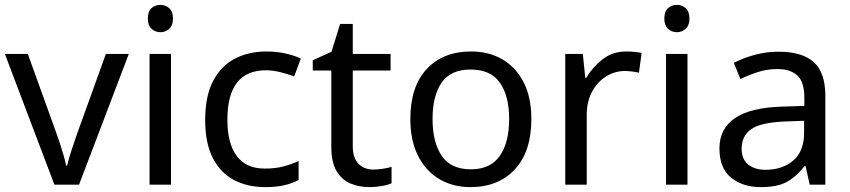

<svg xmlns="http://www.w3.org/2000/svg" viewBox="-20 -757 3484 787"><path d="M203 0 0 -536H94L208 -220Q216 -198 225 -171Q234 -144 241 -119.5Q248 -95 251 -78H255Q259 -95 266.5 -120Q274 -145 283.5 -172Q293 -199 300 -220L414 -536H508L304 0Z M638 -737Q658 -737 673.5 -723.5Q689 -710 689 -681Q689 -653 673.5 -639Q658 -625 638 -625Q616 -625 601 -639Q586 -653 586 -681Q586 -710 601 -723.5Q616 -737 638 -737ZM681 -536V0H593V-536Z M1066 10Q995 10 939.5 -19Q884 -48 852.5 -109Q821 -170 821 -265Q821 -364 854 -426Q887 -488 943.5 -517Q1000 -546 1072 -546Q1113 -546 1151 -537.5Q1189 -529 1213 -517L1186 -444Q1162 -453 1130 -461Q1098 -469 1070 -469Q912 -469 912 -266Q912 -169 950.5 -117.5Q989 -66 1065 -66Q1109 -66 1142.5 -75Q1176 -84 1204 -97V-19Q1177 -5 1144.5 2.5Q1112 10 1066 10Z M1510 -62Q1530 -62 1551 -65.5Q1572 -69 1585 -73V-6Q1571 1 1545 5.5Q1519 10 1495 10Q1453 10 1417.5 -4.5Q1382 -19 1360 -55Q1338 -91 1338 -156V-468H1262V-510L1339 -545L1374 -659H1426V-536H1581V-468H1426V-158Q1426 -109 1449.5 -85.5Q1473 -62 1510 -62Z M2158 -269Q2158 -136 2090.5 -63Q2023 10 1908 10Q1837 10 1781.5 -22.5Q1726 -55 1694 -117.5Q1662 -180 1662 -269Q1662 -402 1729 -474Q1796 -546 1911 -546Q1984 -546 2039.5 -513.5Q2095 -481 2126.5 -419.5Q2158 -358 2158 -269ZM1753 -269Q1753 -174 1790.5 -118.5Q1828 -63 1910 -63Q1991 -63 2029 -118.5Q2067 -174 2067 -269Q2067 -364 2029 -418Q1991 -472 1909 -472Q1827 -472 1790 -418Q1753 -364 1753 -269Z M2547 -546Q2562 -546 2579.5 -544.5Q2597 -543 2610 -540L2599 -459Q2586 -462 2570.5 -464Q2555 -466 2541 -466Q2500 -466 2464 -443.5Q2428 -421 2406.5 -380.5Q2385 -340 2385 -286V0H2297V-536H2369L2379 -438H2383Q2409 -482 2450 -514Q2491 -546 2547 -546Z M2755 -737Q2775 -737 2790.5 -723.5Q2806 -710 2806 -681Q2806 -653 2790.5 -639Q2775 -625 2755 -625Q2733 -625 2718 -639Q2703 -653 2703 -681Q2703 -710 2718 -723.5Q2733 -737 2755 -737ZM2798 -536V0H2710V-536Z M3171 -545Q3269 -545 3316 -502Q3363 -459 3363 -365V0H3299L3282 -76H3278Q3243 -32 3204.5 -11Q3166 10 3098 10Q3025 10 2977 -28.5Q2929 -67 2929 -149Q2929 -229 2992 -272.5Q3055 -316 3186 -320L3277 -323V-355Q3277 -422 3248 -448Q3219 -474 3166 -474Q3124 -474 3086 -461.5Q3048 -449 3015 -433L2988 -499Q3023 -518 3071 -531.5Q3119 -545 3171 -545ZM3197 -259Q3097 -255 3058.5 -227Q3020 -199 3020 -148Q3020 -103 3047.5 -82Q3075 -61 3118 -61Q3186 -61 3231 -98.5Q3276 -136 3276 -214V-262Z"/></svg>

Font: Noto Sans Khojki
Style: Regular
Weight: 400
Designer: Monotype Design Team
Foundry: Monotype Imaging Inc.
Version: Version 2.003; ttfautohint (v1.8.4.7-5d5b)